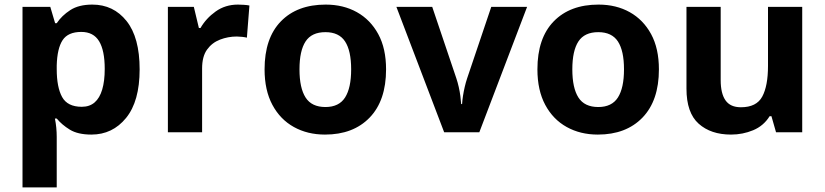

<svg xmlns="http://www.w3.org/2000/svg" viewBox="-20 -576 3591 836"><path d="M382 -556Q474 -556 531 -484.5Q588 -413 588 -274Q588 -135 529 -62.5Q470 10 378 10Q319 10 284 -11.5Q249 -33 227 -60H219Q223 -41 225 -20.5Q227 0 227 20V240H78V-546H199L220 -475H227Q249 -508 286 -532Q323 -556 382 -556ZM334 -437Q276 -437 252.5 -401Q229 -365 227 -291V-275Q227 -196 250.5 -153.5Q274 -111 336 -111Q370 -111 392 -130Q414 -149 425 -186Q436 -223 436 -276Q436 -356 411.5 -396.5Q387 -437 334 -437Z M1016 -556Q1027 -556 1042 -555Q1057 -554 1066 -552L1055 -412Q1048 -414 1034.5 -415.5Q1021 -417 1011 -417Q973 -417 938 -403.5Q903 -390 881.5 -360Q860 -330 860 -278V0H711V-546H824L846 -454H853Q877 -496 919 -526Q961 -556 1016 -556Z M1661 -274Q1661 -138 1589.5 -64Q1518 10 1395 10Q1319 10 1259.5 -23Q1200 -56 1166 -119.5Q1132 -183 1132 -274Q1132 -410 1203 -483Q1274 -556 1398 -556Q1475 -556 1534 -523Q1593 -490 1627 -427.5Q1661 -365 1661 -274ZM1284 -274Q1284 -193 1310.5 -151.5Q1337 -110 1397 -110Q1456 -110 1482.5 -151.5Q1509 -193 1509 -274Q1509 -355 1482.5 -395.5Q1456 -436 1397 -436Q1337 -436 1310.5 -395.5Q1284 -355 1284 -274Z M1914 0 1706 -546H1862L1967 -235Q1973 -217 1977.5 -197Q1982 -177 1984.5 -158Q1987 -139 1988 -123H1992Q1993 -140 1996 -159Q1999 -178 2003.5 -197.5Q2008 -217 2014 -235L2119 -546H2275L2067 0Z M2849 -274Q2849 -138 2777.5 -64Q2706 10 2583 10Q2507 10 2447.5 -23Q2388 -56 2354 -119.5Q2320 -183 2320 -274Q2320 -410 2391 -483Q2462 -556 2586 -556Q2663 -556 2722 -523Q2781 -490 2815 -427.5Q2849 -365 2849 -274ZM2472 -274Q2472 -193 2498.5 -151.5Q2525 -110 2585 -110Q2644 -110 2670.5 -151.5Q2697 -193 2697 -274Q2697 -355 2670.5 -395.5Q2644 -436 2585 -436Q2525 -436 2498.5 -395.5Q2472 -355 2472 -274Z M3473 -546V0H3359L3339 -70H3331Q3305 -28 3259.5 -9Q3214 10 3163 10Q3075 10 3022 -37.5Q2969 -85 2969 -190V-546H3118V-227Q3118 -169 3139 -139Q3160 -109 3206 -109Q3274 -109 3299 -155.5Q3324 -202 3324 -289V-546Z"/></svg>

Font: Noto Sans Nag Mundari
Style: Bold
Weight: 700
Version: Version 1.000